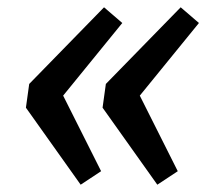

<svg xmlns="http://www.w3.org/2000/svg" viewBox="-20 -555 591 526"><path d="M257 -86 201 -49 51 -260 60 -325 265 -535 315 -492 153 -293ZM467 -86 411 -49 261 -260 270 -325 475 -535 525 -492 363 -293Z"/></svg>

Font: Yekcdsyqcyvpieeyorgstswgcgt
Style: Regular
Weight: 400
Italic angle: -8°
Designer: Carrois Corporate & Edenspiekermann
Foundry: Carrois Corporate GbR & Edenspiekermann AG
Version: Version 2.001